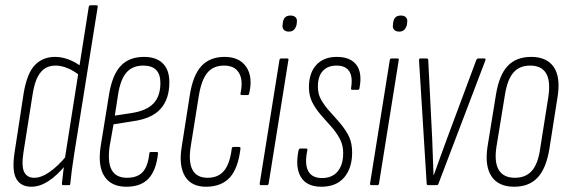

<svg xmlns="http://www.w3.org/2000/svg" viewBox="-20 -703 2156 729"><path d="M99 6Q59 6 42 -24Q25 -54 35 -122L70 -350Q83 -426 113 -456.5Q143 -487 189 -487Q215 -487 241 -477Q267 -467 289 -450L283 -416Q261 -434 237 -444Q213 -454 191 -454Q169 -454 152.5 -444.5Q136 -435 123.5 -412Q111 -389 104 -346L69 -124Q61 -71 72 -49.5Q83 -28 110 -28Q137 -28 169 -50.5Q201 -73 233 -112L230 -77Q196 -36 163.5 -15Q131 6 99 6ZM220 0Q215 0 215 -6Q217 -28 220.5 -54Q224 -80 226 -96V-99L317 -677Q318 -683 324 -683H346Q352 -683 351 -677L261 -114Q256 -82 252.5 -55Q249 -28 247 -6Q247 0 242 0Z M460 6Q402 6 376.5 -33.5Q351 -73 362 -146L394 -344Q406 -418 438 -452.5Q470 -487 527 -487Q573 -487 598 -462.5Q623 -438 623 -391Q623 -327 590 -290Q557 -253 487 -243L411 -231L396 -146Q388 -86 404.5 -57Q421 -28 462 -28Q502 -28 522 -50Q542 -72 547 -121Q548 -126 553 -126H574Q581 -126 580 -120Q573 -56 544 -25Q515 6 460 6ZM416 -264 481 -274Q537 -283 563 -310.5Q589 -338 589 -388Q589 -454 524 -454Q483 -454 460 -427.5Q437 -401 428 -342Z M765 6Q707 7 682.5 -33.5Q658 -74 670 -146L701 -344Q713 -418 745 -452.5Q777 -487 833 -487Q889 -487 915 -449Q941 -411 926 -348Q925 -342 920 -342H899Q892 -342 893 -348Q904 -398 887.5 -426Q871 -454 831 -454Q790 -454 767.5 -427Q745 -400 735 -340L704 -146Q695 -88 711 -58Q727 -28 768 -28Q809 -28 831 -55Q853 -82 860 -139Q861 -145 866 -145H888Q894 -145 893 -138Q884 -64 853 -29.5Q822 5 765 6Z M972 0Q965 0 966 -6L1041 -475Q1042 -481 1048 -481H1070Q1073 -481 1074.5 -480Q1076 -479 1075 -475L1000 -6Q999 0 994 0ZM1077 -583Q1064 -583 1057.5 -590Q1051 -597 1053 -609L1054 -618Q1056 -631 1063 -637.5Q1070 -644 1083 -644Q1096 -644 1102.5 -637Q1109 -630 1107 -618L1106 -609Q1103 -597 1096 -590Q1089 -583 1077 -583Z M1200 6Q1144 6 1122 -31.5Q1100 -69 1114 -134Q1116 -139 1121 -139H1141Q1144 -139 1146 -138Q1148 -137 1147 -133Q1136 -81 1150 -54Q1164 -27 1203 -27Q1241 -27 1262 -52Q1283 -77 1283 -122Q1283 -148 1273.5 -169Q1264 -190 1244 -215L1198 -267Q1176 -293 1164.5 -317Q1153 -341 1153 -372Q1153 -426 1181 -456.5Q1209 -487 1259 -487Q1310 -487 1333 -457Q1356 -427 1345 -369Q1344 -362 1340 -362H1317Q1312 -362 1313 -369Q1320 -411 1306 -432.5Q1292 -454 1258 -454Q1224 -454 1205.5 -433.5Q1187 -413 1187 -375Q1187 -351 1195 -333Q1203 -315 1223 -290L1270 -237Q1295 -207 1306 -182.5Q1317 -158 1317 -124Q1317 -65 1287 -29.5Q1257 6 1200 6Z M1391 0Q1384 0 1385 -6L1460 -475Q1461 -481 1467 -481H1489Q1492 -481 1493.5 -480Q1495 -479 1494 -475L1419 -6Q1418 0 1413 0ZM1496 -583Q1483 -583 1476.5 -590Q1470 -597 1472 -609L1473 -618Q1475 -631 1482 -637.5Q1489 -644 1502 -644Q1515 -644 1521.5 -637Q1528 -630 1526 -618L1525 -609Q1522 -597 1515 -590Q1508 -583 1496 -583Z M1606 0Q1600 0 1600 -6L1571 -474Q1571 -481 1576 -481H1600Q1606 -481 1606 -474L1621 -176Q1622 -141 1623.5 -107Q1625 -73 1626 -38H1627Q1640 -73 1652 -107.5Q1664 -142 1677 -176L1788 -474Q1791 -481 1796 -481H1820Q1825 -481 1823 -474L1645 -6Q1643 0 1638 0Z M1932 6Q1873 6 1846.5 -33Q1820 -72 1831 -146L1863 -343Q1875 -418 1907.5 -452.5Q1940 -487 1997 -487Q2056 -487 2082.5 -448.5Q2109 -410 2097 -335L2066 -138Q2054 -64 2021.5 -29Q1989 6 1932 6ZM1935 -28Q1976 -28 1999.5 -54.5Q2023 -81 2031 -139L2062 -335Q2071 -395 2053.5 -424.5Q2036 -454 1993 -454Q1952 -454 1929 -427Q1906 -400 1897 -342L1865 -146Q1856 -87 1874 -57.5Q1892 -28 1935 -28Z"/></svg>

Font: Sofia Sans Extra Condensed ExtraLight
Style: Italic
Weight: 250
Italic angle: -9°
Version: Version 4.100